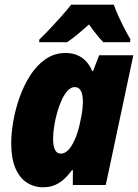

<svg xmlns="http://www.w3.org/2000/svg" viewBox="-20 -789 589 819"><path d="M163.6 9.8Q125 9.8 94 -10.5Q63 -30.8 45.4 -72.3Q27.8 -113.8 27.8 -178.7Q27.8 -220.2 36.6 -271.2Q45.4 -322.3 63.5 -373.5Q81.5 -424.8 109.1 -467.8Q136.7 -510.7 174.6 -536.9Q212.4 -563 260.3 -563Q286.6 -563 307.9 -554.4Q329.1 -545.9 345.7 -529.1Q362.3 -512.2 373.5 -485.8H377L402.8 -553.2H548.8L431.2 0H290.5L291 -63H287.1Q271.5 -42 253.9 -25.6Q236.3 -9.3 214.6 0.2Q192.9 9.8 163.6 9.8ZM238.8 -133.8Q260.3 -133.8 276.9 -155.3Q293.5 -176.8 305.2 -208.7Q316.9 -240.7 322.8 -272.5Q329.6 -303.2 331.5 -322Q333.5 -340.8 333.5 -355.5Q333.5 -385.3 325 -401.4Q316.4 -417.5 298.8 -417.5Q283.2 -417.5 269.3 -402.8Q255.4 -388.2 243.9 -363.8Q232.4 -339.4 224.1 -310.1Q215.8 -280.8 211.2 -251.2Q206.5 -221.7 206.5 -196.8Q206.5 -166 214.6 -149.9Q222.7 -133.8 238.8 -133.8ZM147 -608.9 147.9 -620.6Q170.4 -642.1 194.3 -667.5Q218.3 -692.9 241.5 -719Q264.6 -745.1 283.7 -769H465.3Q472.7 -748.5 484.6 -721.7Q496.6 -694.8 510.3 -668.5Q523.9 -642.1 536.1 -621.6L534.7 -608.9H420.4Q411.6 -618.2 400.6 -631.1Q389.6 -644 378.9 -658.2Q368.2 -672.4 359.9 -684.6Q335 -662.6 311.8 -643.3Q288.6 -624 266.1 -608.9Z"/></svg>

Font: Open Sans SemiCondensed ExtraBold
Style: Italic
Weight: 800
Width: 4
Italic angle: -12°
Designer: Monotype Design Team
Foundry: Monotype Imaging Inc.
Version: Version 3.003